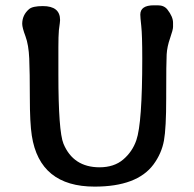

<svg xmlns="http://www.w3.org/2000/svg" viewBox="-20 -695 720 713"><path d="M139.2 -672.4Q203.1 -672.4 203.1 -620.6L202.1 -608.9L198.7 -583Q196.8 -560.5 196.8 -519.5V-418.9Q196.8 -207 215.8 -161.1Q252 -74.2 349.1 -73.7Q403.8 -73.7 437.7 -102.8Q471.7 -131.8 486.3 -174.3Q508.3 -237.3 508.3 -477.5Q508.3 -565.4 504.6 -598.4Q501 -631.3 501 -640.6Q501 -675.3 551.3 -675.3H565.9Q589.4 -675.3 601.6 -659.7Q622.6 -632.8 622.6 -610.8V-595.2Q622.6 -584.5 611.6 -553.2Q600.6 -522 598.9 -492.9Q597.2 -463.9 597.2 -342.8Q597.2 -336.4 597.2 -330.1Q597.2 -219.2 588.9 -173.3Q580.1 -125 549.8 -84Q488.8 -2 331.5 -2Q127.4 -2 98.1 -191.4Q90.8 -238.8 90.8 -332.3Q90.8 -425.8 88.6 -477.3Q86.4 -528.8 74.5 -560.5Q62.5 -592.3 62.5 -606.4Q62.5 -639.2 87.9 -661.1Q101.1 -672.4 139.2 -672.4Z"/></svg>

Font: Averia Libre
Style: Regular
Weight: 400
Version: Version 1.002